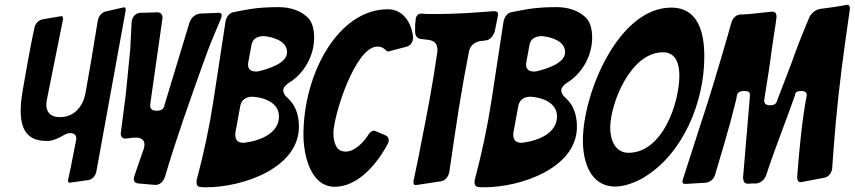

<svg xmlns="http://www.w3.org/2000/svg" viewBox="-20 -784 3597 808"><path d="M426 -736C408 -732 394 -716 391 -694C389 -682 387 -668 384 -652C374 -588 358 -494 339 -388C328 -336 293 -291 232 -291C191 -291 175 -314 175 -343C175 -350 176 -359 178 -368C195 -454 228 -619 244 -697C245 -700 245 -703 245 -706C245 -712 243 -716 239 -716C238 -716 235 -716 232 -715C208 -711 185 -707 161 -703C142 -700 127 -684 124 -663C113 -613 96 -523 75 -400C70 -369 67 -343 67 -320C67 -244 91 -191 175 -191H187C201 -192 227 -202 248 -215C259 -221 268 -224 274 -224C292 -224 301 -216 301 -200C301 -196 300 -191 298 -185L299 -187L290 -142C283 -106 276 -68 268 -34C267 -31 266 -28 266 -25C266 -20 269 -15 273 -15C274 -15 277 -15 279 -16L351 -26C369 -29 383 -44 386 -65L508 -735C509 -738 509 -740 509 -742C509 -749 507 -753 504 -753C503 -753 500 -753 496 -752Z M824 -727C803 -726 784 -710 777 -688L671 -338L672 -339C668 -325 658 -318 640 -318C621 -318 612 -325 612 -340V-344L663 -702C663 -705 664 -707 664 -709C664 -722 657 -732 643 -732H640L569 -730C551 -729 537 -714 534 -692C532 -654 530 -614 528 -575L509 -384L489 -229C488 -227 488 -224 488 -222C488 -210 495 -201 506 -201H511L543 -205H550C575 -205 588 -195 588 -175C588 -170 587 -165 585 -158L546 -45C544 -39 543 -35 543 -31C543 -23 547 -13 562 -12L630 -6H636C651 -6 667 -18 674 -40V-39C721 -199 777 -355 833 -512C848 -554 862 -593 884 -644L910 -706C912 -711 913 -715 913 -720C913 -724 911 -730 901 -730H898Z M824 3C829 4 833 4 837 4H851C996 4 1238 -74 1238 -251C1238 -308 1218 -346 1194 -368H1195L1188 -374C1177 -384 1172 -394 1172 -404C1172 -414 1180 -425 1195 -435C1259 -473 1302 -549 1302 -625C1302 -661 1294 -688 1280 -705C1247 -742 1195 -754 1154 -754C1112 -754 1072 -752 1033 -746H1034C1011 -742 987 -738 964 -733C946 -731 933 -714 929 -693C912 -582 895 -470 878 -359C861 -248 837 -137 808 -27C807 -23 807 -20 807 -17C807 -8 811 3 824 3ZM1038 -593C1042 -619 1060 -632 1091 -632C1130 -628 1188 -612 1188 -564C1188 -517 1108 -494 1072 -485C1069 -484 1064 -483 1057 -483C1035 -483 1024 -493 1024 -512C1024 -517 1024 -521 1026 -525L1025 -523ZM991 -337C995 -361 1012 -377 1043 -377C1092 -374 1154 -352 1154 -294C1154 -232 1093 -200 1036 -188L1018 -185C1015 -184 1010 -183 1005 -183C971 -183 970 -205 970 -223Z M1719 -624C1713 -688 1677 -745 1612 -745C1404 -745 1257 -475 1257 -217C1257 -137 1284 2 1389 2C1488 2 1569 -97 1613 -181C1615 -184 1616 -189 1616 -194C1616 -199 1614 -210 1601 -215L1561 -232C1558 -233 1555 -234 1553 -234C1544 -234 1536 -227 1528 -214L1523 -206C1498 -172 1465 -146 1436 -146C1417 -146 1403 -153 1395 -168L1396 -167C1388 -180 1383 -198 1383 -222C1383 -298 1475 -588 1568 -588C1581 -588 1591 -584 1599 -577C1605 -571 1610 -567 1613 -567L1693 -588H1692C1708 -592 1718 -607 1718 -625Z M1835 -21C1854 -24 1867 -40 1871 -61C1884 -150 1897 -239 1911 -328C1918 -371 1925 -413 1933 -458L1953 -564C1958 -592 1975 -607 2005 -612L2004 -611C2005 -611 2006 -611 2007 -612H2013C2014 -613 2015 -613 2016 -613C2018 -613 2019 -613 2023 -614H2025C2043 -616 2058 -634 2063 -656L2075 -716C2076 -717 2076 -720 2076 -724C2076 -735 2068 -737 2058 -737C1979 -731 1901 -725 1821 -725H1794C1784 -725 1774 -725 1764 -726L1752 -727C1738 -726 1731 -717 1729 -702C1729 -697 1729 -691 1727 -687L1728 -689C1728 -687 1727 -684 1727 -681V-650C1727 -632 1737 -622 1750 -620L1777 -617C1813 -614 1821 -597 1821 -569C1802 -434 1776 -299 1749 -164C1745 -142 1741 -120 1736 -98L1721 -26C1720 -22 1720 -19 1720 -16C1720 -8 1723 -6 1729 -5L1734 -6H1737Z M1994 3C1999 4 2003 4 2007 4H2021C2166 4 2408 -74 2408 -251C2408 -308 2388 -346 2364 -368H2365L2358 -374C2347 -384 2342 -394 2342 -404C2342 -414 2350 -425 2365 -435C2429 -473 2472 -549 2472 -625C2472 -661 2464 -688 2450 -705C2417 -742 2365 -754 2324 -754C2282 -754 2242 -752 2203 -746H2204C2181 -742 2157 -738 2134 -733C2116 -731 2103 -714 2099 -693C2082 -582 2065 -470 2048 -359C2031 -248 2007 -137 1978 -27C1977 -23 1977 -20 1977 -17C1977 -8 1981 3 1994 3ZM2208 -593C2212 -619 2230 -632 2261 -632C2300 -628 2358 -612 2358 -564C2358 -517 2278 -494 2242 -485C2239 -484 2234 -483 2227 -483C2205 -483 2194 -493 2194 -512C2194 -517 2194 -521 2196 -525L2195 -523ZM2161 -337C2165 -361 2182 -377 2213 -377C2262 -374 2324 -352 2324 -294C2324 -232 2263 -200 2206 -188L2188 -185C2185 -184 2180 -183 2175 -183C2141 -183 2140 -205 2140 -223Z M2944 -546C2944 -642 2921 -752 2805 -752C2582 -752 2433 -390 2433 -193C2433 -104 2464 1 2569 1C2604 1 2645 -12 2690 -37H2689C2853 -135 2944 -352 2944 -546ZM2625 -141C2568 -141 2548 -197 2548 -246C2548 -348 2633 -564 2770 -564C2831 -564 2839 -503 2839 -466C2839 -354 2770 -141 2625 -141Z M2950 -15C2968 -17 2985 -30 2990 -51L3029 -183C3046 -240 3062 -300 3073 -345C3077 -360 3080 -372 3081 -381C3083 -394 3093 -401 3110 -401C3134 -401 3136 -396 3136 -381L3107 -37C3108 -19 3113 -11 3127 -11C3133 -11 3139 -11 3144 -12H3163C3181 -14 3197 -27 3204 -46C3224 -107 3245 -164 3264 -215C3288 -279 3307 -331 3326 -384C3326 -396 3335 -401 3352 -401C3368 -401 3375 -395 3375 -383C3355 -278 3343 -148 3335 -43V-34C3336 -24 3340 -18 3348 -17L3352 -18H3354C3386 -24 3417 -30 3449 -36C3466 -39 3479 -54 3482 -74L3488 -157C3499 -308 3516 -458 3537 -608L3556 -742V-744L3557 -749C3556 -758 3554 -763 3547 -764L3543 -763H3540L3524 -760C3500 -756 3474 -752 3450 -749L3434 -747C3413 -744 3395 -730 3385 -710L3386 -711L3370 -673C3353 -633 3338 -593 3323 -553C3317 -534 3308 -511 3298 -485L3250 -360C3248 -348 3238 -341 3221 -341C3205 -341 3196 -347 3196 -360V-363C3210 -448 3223 -534 3228 -577C3232 -605 3236 -632 3240 -657C3243 -673 3245 -689 3247 -705L3248 -711C3248 -728 3243 -735 3229 -735L3219 -734C3210 -733 3199 -732 3191 -731C3182 -730 3173 -730 3164 -728C3146 -726 3125 -724 3106 -723H3096C3078 -722 3063 -708 3058 -689L3041 -629C3007 -512 2966 -373 2929 -263L2854 -30C2853 -26 2852 -22 2852 -19C2852 -11 2859 -10 2865 -10Z"/></svg>

Font: Bangerz
Style: Regular
Weight: 400
Designer: vernon adams
Foundry: Vernon Adams
Version: Version 2.10;December 28, 2023;FontCreator 13.0.0.2683 64-bi